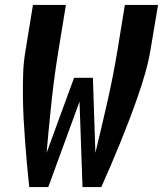

<svg xmlns="http://www.w3.org/2000/svg" viewBox="-20 -755 658 775"><path d="M98 0Q93 -45 89 -90.5Q85 -136 81.5 -181.5Q78 -227 75.5 -273Q73 -319 72.5 -365Q72 -411 73.5 -458Q75 -505 83 -551L113 -735H246L216 -551Q199 -448 188 -344.5Q177 -241 168 -138L279 -441H355L365 -138Q390 -241 413.5 -344.5Q437 -448 454 -551L484 -735H618L587 -551Q579 -504 565.5 -457.5Q552 -411 536 -365Q520 -319 502.5 -273Q485 -227 466.5 -181.5Q448 -136 428.5 -90.5Q409 -45 389 0H313L301 -345L175 0Z"/></svg>

Font: Iosevka Curly XBdExObl
Style: Regular
Weight: 800
Width: 7
Italic angle: -9°
Monospace: yes
Designer: Belleve Invis
Foundry: Belleve Invis
Version: Version 11.1.0; ttfautohint (v1.8.3)